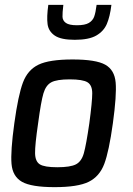

<svg xmlns="http://www.w3.org/2000/svg" viewBox="-20 -763 549 791"><path d="M23 0ZM39 -255Q55 -371 74.5 -423Q94 -475 138.5 -496.5Q183 -518 279 -518Q375 -518 413.5 -496.5Q452 -475 456.5 -423Q461 -371 445 -255Q429 -139 409.5 -87.5Q390 -36 345.5 -14Q301 8 205 8Q109 8 70.5 -14Q32 -36 27.5 -87.5Q23 -139 39 -255ZM348 -255Q360 -345 360 -378.5Q360 -412 340.5 -424Q321 -436 267 -436Q214 -436 191.5 -424Q169 -412 159 -378.5Q149 -345 137 -255Q124 -166 124.5 -132Q125 -98 144 -86Q163 -74 216 -74Q270 -74 293 -86Q316 -98 325.5 -132Q335 -166 348 -255ZM288 -599Q231 -599 205.5 -616.5Q180 -634 176 -663.5Q172 -693 179 -743H241Q237 -710 237.5 -694Q238 -678 251.5 -668.5Q265 -659 297 -659Q330 -659 346 -668.5Q362 -678 368 -694.5Q374 -711 378 -743H439Q433 -694 420 -664Q407 -634 376.5 -616.5Q346 -599 288 -599Z"/></svg>

Font: Assailand Medium
Style: Italic
Weight: 500
Italic angle: -8°
Designer: Hector Gatti with collaboration of the Omnibus-Type team
Foundry: Omnibus-Type
Version: Version 0.072;October 19, 2019;FontCreator 12.0.0.2547 64-bi